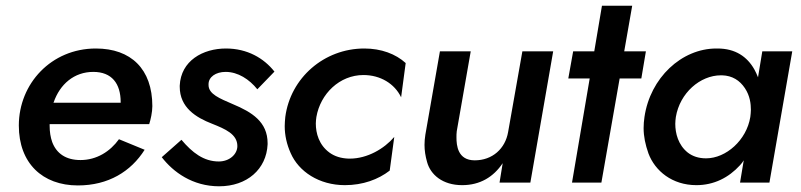

<svg xmlns="http://www.w3.org/2000/svg" viewBox="-20 -640 2806 673"><path d="M253 10C360 10 439 -39 487 -115L397 -152C366 -109 319 -79 262 -79C211 -79 178 -102 163 -142C157 -159 154 -178 154 -199C154 -201 154 -203 154 -205H503C508 -220 514 -247 514 -268C514 -398 439 -470 316 -470C160 -470 46 -347 46 -200C46 -68 129 10 253 10ZM167 -280 168 -281C190 -345 240 -388 307 -388C372 -388 403 -347 403 -282C403 -281 403 -281 403 -280Z M616 -150 547 -89C587 -37 655 13 748 13C846 13 914 -47 918 -134C918 -135 918 -137 918 -138C918 -213 863 -247 796 -275C750 -295 711 -310 711 -342C711 -343 711 -344 711 -345C711 -370 736 -388 771 -388C814 -388 854 -362 882 -327L942 -389C905 -436 847 -470 772 -470C691 -470 614 -427 610 -340C610 -339 610 -337 610 -336C610 -263 667 -228 724 -206C769 -188 812 -170 812 -128C812 -99 784 -74 747 -74C694 -74 654 -105 616 -150Z M1089 -230C1103 -311 1170 -377 1254 -377C1313 -377 1363 -347 1386 -299L1402 -419C1367 -451 1316 -470 1257 -470C1116 -470 998 -367 980 -230C979 -219 978 -208 978 -198C978 -166 985 -134 999 -103C1027 -39 1098 9 1189 9C1252 9 1306 -11 1346 -42L1362 -160C1327 -119 1268 -84 1206 -84C1205 -84 1203 -84 1202 -84C1175 -85 1153 -92 1135 -105C1098 -132 1087 -173 1087 -207C1087 -215 1088 -222 1089 -230Z M1581 -180 1630 -460H1522L1471 -168C1469 -156 1468 -143 1468 -132C1468 -113 1471 -93 1477 -72C1489 -28 1531 9 1600 9C1663 9 1710 -20 1742 -68L1731 0H1839L1919 -460H1811L1761 -177C1751 -119 1706 -78 1644 -78C1584 -78 1580 -131 1580 -158C1580 -165 1580 -173 1581 -180Z M1989 -460 1972 -365H2047L1985 0H2088L2152 -365H2228L2244 -460H2168L2196 -620H2090L2063 -460Z M2652 -460 2637 -369C2633 -379 2629 -388 2624 -397C2599 -441 2558 -470 2495 -470C2494 -470 2492 -470 2491 -470C2369 -470 2259 -367 2239 -230C2237 -217 2236 -203 2236 -191C2236 -162 2242 -133 2253 -102C2276 -41 2336 9 2421 9C2482 9 2534 -17 2574 -61C2579 -66 2583 -72 2587 -78L2574 0H2677L2757 -460ZM2349 -230C2363 -314 2434 -376 2507 -376C2508 -376 2510 -376 2511 -376C2547 -375 2573 -358 2591 -331C2609 -304 2612 -276 2612 -255C2612 -247 2611 -239 2610 -230C2597 -149 2525 -85 2455 -85C2429 -85 2408 -92 2391 -105C2357 -132 2347 -173 2347 -206C2347 -214 2348 -222 2349 -230Z"/></svg>

Font: Jost Medium
Style: Italic
Weight: 500
Italic angle: -5°
Version: Version 3.710